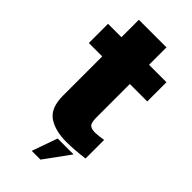

<svg xmlns="http://www.w3.org/2000/svg" viewBox="-277 -790 1025 1025"><g transform="rotate(45 235.5 -277.5)"><path d="M296.5 8Q210.5 8 160 -27.2Q109.5 -62.5 109.5 -155.5V-450.5H8.5V-595.5H109.5V-727H318V-595.5H449.5V-450.5H318V-197.5Q318 -158 330.2 -146.8Q342.5 -135.5 369 -135.5Q396.5 -136 432 -142.5V-2Q355.5 8 296.5 8ZM200.1 172.2 251.1 27.7H371.3L266 172.2Z"/></g></svg>

Font: Anybody Black
Style: Regular
Weight: 900
Designer: Tyler Finck
Foundry: Etcetera Type Company
Version: Version 1.010; ttfautohint (v1.8.3) -l 8 -r 50 -G 200 -x 14 